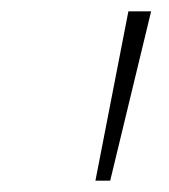

<svg xmlns="http://www.w3.org/2000/svg" viewBox="-20 -678 297 338"><path d="M148 -360 206 -658H246L174 -360Z"/></svg>

Font: Ysabeau Office ExtraLight
Style: Italic
Weight: 250
Italic angle: -12°
Designer: Christian Thalmann (Catharsis Fonts)
Version: Version 2.001;gftools[0.9.30]; featfreeze: tnum,lnum,ss02